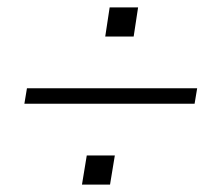

<svg xmlns="http://www.w3.org/2000/svg" viewBox="-20 -543 589 520"><path d="M46 -262 53 -304H514L507 -262ZM202 -43 215 -122H291L278 -43ZM265 -444 277 -523H354L342 -444Z"/></svg>

Font: Nunito Sans 7pt SemiCondensed ExtraLight
Style: Italic
Weight: 250
Width: 4
Italic angle: -9°
Designer: Vernon Adams
Foundry: Vernon Adams
Version: Version 3.101;gftools[0.9.27]